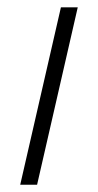

<svg xmlns="http://www.w3.org/2000/svg" viewBox="-20 -508 269 528"><path d="M35.6 0 147.5 -487.8H193.8L82 0Z"/></svg>

Font: HK Grotesk Light Legacy Italic
Style: Regular
Weight: 300
Italic angle: -13°
Designer: Alfredo Marco Pradil
Foundry: Hanken Design Co.
Version: Version 2.022;PS 002.022;hotconv 1.0.88;makeotf.lib2.5.64775